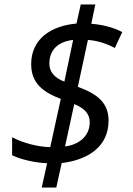

<svg xmlns="http://www.w3.org/2000/svg" viewBox="-20 -778 591 856"><path d="M231 58 255 -51C372 -65 464 -124 464 -240C464 -317 418 -358 327 -391L372 -600C417 -597 461 -581 492 -564L525 -635C485 -656 438 -668 387 -672L405 -758H340L321 -673C207 -663 119 -604 119 -492C119 -408 170 -368 251 -337L204 -122C152 -123 86 -139 34 -166V-86C75 -66 135 -53 190 -50L166 58ZM267 -414C222 -431 200 -459 200 -494C200 -559 243 -593 306 -600ZM311 -314C360 -294 380 -268 380 -233C380 -170 331 -133 270 -125Z"/></svg>

Font: BC Sans
Style: Italic
Weight: 400
Italic angle: -12°
Designer: Monotype Design Team
Designer: Province of B.C.
Foundry: Monotype Imaging Inc.
Version: Version 2.000;GOOG;noto-source:20170915:90ef993387c0